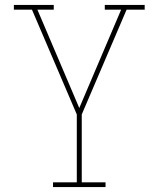

<svg xmlns="http://www.w3.org/2000/svg" viewBox="-20 -755 640 775"><path d="M194 0V-19H290V-293L109 -716H36V-735H197V-716H131L300 -319L469 -716H403V-735H564V-716H491L310 -293V-19H406V0Z"/></svg>

Font: Iosevka Slab Thin Extended
Style: Regular
Weight: 100
Width: 7
Monospace: yes
Designer: Belleve Invis
Foundry: Belleve Invis
Version: Version 11.1.1; ttfautohint (v1.8.3)